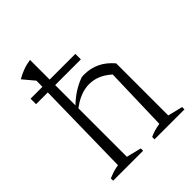

<svg xmlns="http://www.w3.org/2000/svg" viewBox="-206 -865 988 988"><g transform="rotate(-45 287.5 -371.0)"><path d="M42 0V-17Q56 -23 73.5 -29Q91 -35 116 -39L127 -643L75 -705Q99 -719 124.5 -728.5Q150 -738 179 -742V-37L260 -17V0ZM343 0V-17Q357 -24 375 -29.5Q393 -35 417 -39L427 -388L480 -416V-37L561 -17V0ZM173 -385 172 -404Q202 -435 235 -456.5Q268 -478 304 -491Q309 -492 314 -492Q319 -492 323 -492Q369 -492 408 -473.5Q447 -455 480 -416L427 -388Q371 -439 306 -439Q240 -439 173 -385ZM40 -599H366V-559H40Z"/></g></svg>

Font: Piazzolla Thin ExtraLight
Style: Regular
Weight: 250
Version: Version 2.005